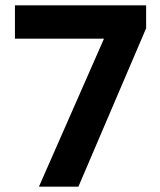

<svg xmlns="http://www.w3.org/2000/svg" viewBox="-20 -700 600 720"><path d="M126 0 370 -555H36V-680H528V-594L274 0Z"/></svg>

Font: TASA Orbiter Display
Style: Bold
Weight: 700
Designer: Weizhong Zhang
Version: Version 1.000;Glyphs 3.1.2 (3151)